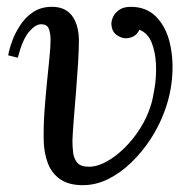

<svg xmlns="http://www.w3.org/2000/svg" viewBox="-20 -531 566 562"><path d="M363 -511Q408 -511 436.5 -482.5Q465 -454 476.5 -407.5Q488 -361 484 -307Q480 -253 460 -201Q445 -161 420.5 -123.5Q396 -86 364.5 -55.5Q333 -25 297 -7Q261 11 222 11Q181 11 156 -6.5Q131 -24 120 -53.5Q109 -83 108 -117Q107 -159 110 -202Q113 -245 117 -285.5Q121 -326 124.5 -359.5Q128 -393 128 -415Q128 -433 123 -446.5Q118 -460 100 -460Q84 -460 65 -438Q46 -416 32 -362L4 -369Q7 -387 15.5 -410.5Q24 -434 39 -457Q54 -480 76 -495Q98 -510 128 -511Q155 -512 173 -501Q191 -490 200.5 -468.5Q210 -447 211 -416Q211 -386 208.5 -345.5Q206 -305 202.5 -262.5Q199 -220 196 -182.5Q193 -145 192 -119Q192 -103 194 -85Q196 -67 206 -55Q216 -43 240 -43Q265 -43 292 -58Q319 -73 344.5 -98Q370 -123 390.5 -155.5Q411 -188 422 -224Q428 -244 433 -276.5Q438 -309 436.5 -343.5Q435 -378 424 -406Q413 -434 388 -444Q382 -431 371.5 -425Q361 -419 348 -419Q335 -419 321 -429Q307 -439 306 -461Q306 -471 311.5 -482.5Q317 -494 329.5 -502.5Q342 -511 363 -511Z"/></svg>

Font: Lora Italic
Style: Italic
Weight: 400
Italic angle: -3°
Designer: Olga Karpushina, Alexei Vanyashin (Cyrillic)
Foundry: Cyreal
Version: Version 2.210; ttfautohint (v1.8.1.43-b0c9)